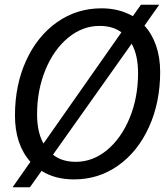

<svg xmlns="http://www.w3.org/2000/svg" viewBox="-20 -745 701 808"><path d="M654 -442Q654 -314 607 -210.5Q560 -107 477.5 -48.5Q395 10 292 10Q211 10 155 -26L106 43H33L108 -64Q43 -137 43 -259Q43 -387 90 -490Q137 -593 220 -651.5Q303 -710 407 -710Q481 -710 539 -677L573 -725H650L588 -637Q620 -602 637 -552.5Q654 -503 654 -442ZM163 -141 491 -609Q455 -636 399 -636Q327 -636 266.5 -586Q206 -536 171 -450.5Q136 -365 136 -264Q136 -189 163 -141ZM561 -437Q561 -513 534 -561L203 -94Q240 -64 299 -64Q371 -64 431 -114Q491 -164 526 -249.5Q561 -335 561 -437Z"/></svg>

Font: Sarabun
Style: Italic
Weight: 400
Italic angle: -10°
Designer: Suppakit Chalermlarp | Katatrad Co.,Ltd.
Foundry: Cadson Demak Co.,Ltd.
Version: Version 1.000; ttfautohint (v1.6)